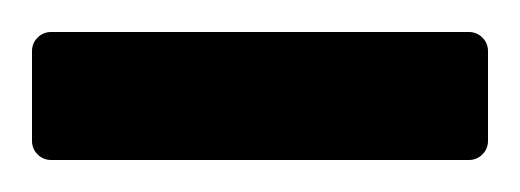

<svg xmlns="http://www.w3.org/2000/svg" viewBox="-20 -683 325 120"><path d="M12 -583Q7 -583 3.5 -586.5Q0 -590 0 -595V-651Q0 -656 3.5 -659.5Q7 -663 12 -663H273Q278 -663 281.5 -659.5Q285 -656 285 -651V-595Q285 -590 281.5 -586.5Q278 -583 273 -583Z"/></svg>

Font: LinhAnh SemBd
Style: Regular
Weight: 600
Monospace: yes
Designer: Jeremy Tribby
Foundry: Tribby Type
Version: Version 1.408